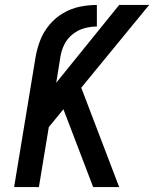

<svg xmlns="http://www.w3.org/2000/svg" viewBox="-20 -755 622 775"><path d="M37 0H137L177 -242L236 -314L356 0H461L308 -401L582 -735H461L207 -421L224 -527Q228 -552 240 -576Q252 -600 273.5 -617Q295 -634 320.5 -641Q346 -648 371 -648V-735Q337 -735 302.5 -728Q268 -721 236 -702.5Q204 -684 180 -655.5Q156 -627 143 -594Q130 -561 124 -527Z"/></svg>

Font: Iosevka Sparkle Medium
Style: Italic
Weight: 500
Italic angle: -9°
Designer: Belleve Invis
Foundry: Belleve Invis
Version: Version 4.5.0; ttfautohint (v1.8.3)